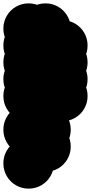

<svg xmlns="http://www.w3.org/2000/svg" viewBox="-70 -620 540 1140"><path d="M150 -50Q150 -91 170 -125.5Q190 -160 224.5 -180Q259 -200 300 -200Q341 -200 375.5 -180Q410 -160 430 -125.5Q450 -91 450 -50Q450 -9 430 25.5Q410 60 375.5 80Q341 100 300 100Q259 100 224.5 80Q190 60 170 25.5Q150 -9 150 -50ZM150 -150Q150 -191 170 -225.5Q190 -260 224.5 -280Q259 -300 300 -300Q341 -300 375.5 -280Q410 -260 430 -225.5Q450 -191 450 -150Q450 -109 430 -74.5Q410 -40 375.5 -20Q341 0 300 0Q259 0 224.5 -20Q190 -40 170 -74.5Q150 -109 150 -150ZM150 -250Q150 -291 170 -325.5Q190 -360 224.5 -380Q259 -400 300 -400Q341 -400 375.5 -380Q410 -360 430 -325.5Q450 -291 450 -250Q450 -209 430 -174.5Q410 -140 375.5 -120Q341 -100 300 -100Q259 -100 224.5 -120Q190 -140 170 -174.5Q150 -209 150 -250ZM150 -350Q150 -391 170 -425.5Q190 -460 224.5 -480Q259 -500 300 -500Q341 -500 375.5 -480Q410 -460 430 -425.5Q450 -391 450 -350Q450 -309 430 -274.5Q410 -240 375.5 -220Q341 -200 300 -200Q259 -200 224.5 -220Q190 -240 170 -274.5Q150 -309 150 -350ZM50 -450Q50 -491 70 -525.5Q90 -560 124.5 -580Q159 -600 200 -600Q241 -600 275.5 -580Q310 -560 330 -525.5Q350 -491 350 -450Q350 -409 330 -374.5Q310 -340 275.5 -320Q241 -300 200 -300Q159 -300 124.5 -320Q90 -340 70 -374.5Q50 -409 50 -450ZM-50 -450Q-50 -491 -30 -525.5Q-10 -560 24.5 -580Q59 -600 100 -600Q141 -600 175.5 -580Q210 -560 230 -525.5Q250 -491 250 -450Q250 -409 230 -374.5Q210 -340 175.5 -320Q141 -300 100 -300Q59 -300 24.5 -320Q-10 -340 -30 -374.5Q-50 -409 -50 -450ZM-50 -350Q-50 -391 -30 -425.5Q-10 -460 24.5 -480Q59 -500 100 -500Q141 -500 175.5 -480Q210 -460 230 -425.5Q250 -391 250 -350Q250 -309 230 -274.5Q210 -240 175.5 -220Q141 -200 100 -200Q59 -200 24.5 -220Q-10 -240 -30 -274.5Q-50 -309 -50 -350ZM-50 -250Q-50 -291 -30 -325.5Q-10 -360 24.5 -380Q59 -400 100 -400Q141 -400 175.5 -380Q210 -360 230 -325.5Q250 -291 250 -250Q250 -209 230 -174.5Q210 -140 175.5 -120Q141 -100 100 -100Q59 -100 24.5 -120Q-10 -140 -30 -174.5Q-50 -209 -50 -250ZM-50 -150Q-50 -191 -30 -225.5Q-10 -260 24.5 -280Q59 -300 100 -300Q141 -300 175.5 -280Q210 -260 230 -225.5Q250 -191 250 -150Q250 -109 230 -74.5Q210 -40 175.5 -20Q141 0 100 0Q59 0 24.5 -20Q-10 -40 -30 -74.5Q-50 -109 -50 -150ZM-50 -50Q-50 -91 -30 -125.5Q-10 -160 24.5 -180Q59 -200 100 -200Q141 -200 175.5 -180Q210 -160 230 -125.5Q250 -91 250 -50Q250 -9 230 25.5Q210 60 175.5 80Q141 100 100 100Q59 100 24.5 80Q-10 60 -30 25.5Q-50 -9 -50 -50ZM-50 150Q-50 109 -30 74.5Q-10 40 24.5 20Q59 0 100 0Q141 0 175.5 20Q210 40 230 74.5Q250 109 250 150Q250 191 230 225.5Q210 260 175.5 280Q141 300 100 300Q59 300 24.5 280Q-10 260 -30 225.5Q-50 191 -50 150ZM50 150Q50 109 70 74.5Q90 40 124.5 20Q159 0 200 0Q241 0 275.5 20Q310 40 330 74.5Q350 109 350 150Q350 191 330 225.5Q310 260 275.5 280Q241 300 200 300Q159 300 124.5 280Q90 260 70 225.5Q50 191 50 150ZM50 250Q50 209 70 174.5Q90 140 124.5 120Q159 100 200 100Q241 100 275.5 120Q310 140 330 174.5Q350 209 350 250Q350 291 330 325.5Q310 360 275.5 380Q241 400 200 400Q159 400 124.5 380Q90 360 70 325.5Q50 291 50 250ZM-50 350Q-50 309 -30 274.5Q-10 240 24.5 220Q59 200 100 200Q141 200 175.5 220Q210 240 230 274.5Q250 309 250 350Q250 391 230 425.5Q210 460 175.5 480Q141 500 100 500Q59 500 24.5 480Q-10 460 -30 425.5Q-50 391 -50 350Z"/></svg>

Font: TINY 5x3
Style: Regular
Weight: 400
Designer: Jack Halten Fahnestock
Foundry: Velvetyne Type Foundry
Version: Version 1.002